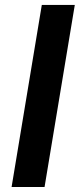

<svg xmlns="http://www.w3.org/2000/svg" viewBox="-20 -747 319 767"><path d="M278.8 -727.3H147L26.3 0H158Z"/></svg>

Font: Margiela Sans Semi Bold
Style: Italic
Weight: 600
Italic angle: -9.39999°
Designer: Stefan Endress, Andreas Faust
Version: Version 1.100;FEAKit 1.0